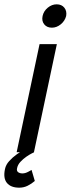

<svg xmlns="http://www.w3.org/2000/svg" viewBox="-62 -704 327 888"><path d="M15 0 121 -500H201L95 0ZM178 -576Q155 -576 142.5 -591.5Q130 -607 135 -630Q140 -653 159 -668.5Q178 -684 200 -684Q223 -684 235.5 -668.5Q248 -653 244 -630Q238 -607 219 -591.5Q200 -576 178 -576ZM96 0Q96 0 85 5.5Q74 11 59.5 21Q45 31 32.5 44.5Q20 58 17 74Q14 86 21.5 92Q29 98 42 98Q55 98 69.5 90Q84 82 84 82L99 133Q84 146 66 155Q48 164 27 164Q-12 164 -30 142Q-48 120 -39 78Q-35 58 -19.5 41Q-4 24 14 11Q32 -2 45.5 -9Q59 -16 59 -16Z"/></svg>

Font: Epunda Sans
Style: Italic
Weight: 400
Italic angle: -12.0243°
Designer: Simon Atzbach
Foundry: typofactur
Version: Version 2.204; ttfautohint (v1.8.4.7-5d5b)